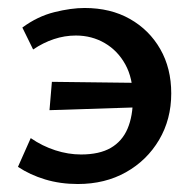

<svg xmlns="http://www.w3.org/2000/svg" viewBox="-20 -450 487 481"><path d="M175 11Q131 11 93 -0.5Q55 -12 25 -32L57 -104Q86 -84 118.5 -73.5Q151 -63 183 -63Q229 -63 257.5 -79.5Q286 -96 299.5 -127.5Q313 -159 313 -205Q313 -254 294 -288.5Q275 -323 242.5 -342Q210 -361 170 -361Q142 -361 115 -352Q88 -343 63 -326L36 -381Q74 -409 116 -419.5Q158 -430 192 -430Q257 -430 305.5 -402.5Q354 -375 381.5 -327Q409 -279 409 -216Q409 -151 378.5 -99.5Q348 -48 295.5 -18.5Q243 11 175 11ZM104 -174 110 -245 359 -242 353 -182Z"/></svg>

Font: Ysabeau SemiBold
Style: Regular
Weight: 600
Designer: Christian Thalmann (Catharsis Fonts)
Version: Version 2.000;gftools[0.9.27.dev2+g8671c4b]